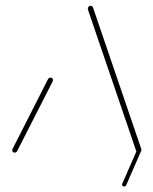

<svg xmlns="http://www.w3.org/2000/svg" viewBox="-20 -539 541 678"><path d="M31.5 0Q27.8 0 25.4 -2.4Q23 -4.8 23 -8.5Q23 -10.4 24.1 -12.6L149.6 -259.6Q151.1 -261.9 153.7 -263.3Q156.3 -264.8 158.9 -264.8Q163 -264.8 165.2 -262Q167.4 -259.3 167 -255.6Q167 -253.3 166.3 -252.2L40.4 -5.2Q39.3 -3 36.7 -1.5Q34.1 0 31.5 0ZM479.3 -9.3Q478.9 -5.6 476.1 -2.8Q473.3 0 469.3 0Q463.7 0 461.1 -5.2L291.9 -501.1Q290 -508.1 290 -509.3Q290.7 -513.3 293.5 -515.9Q296.3 -518.5 300 -518.5Q302.6 -518.5 305 -517Q307.4 -515.6 308.1 -513.3L477.4 -17.4Q479.3 -11.9 479.3 -9.3ZM411.1 112.6Q411.1 111.5 411.9 109.3L464.8 -11.5Q465.6 -13.7 467.8 -15.2Q470 -16.7 472.6 -16.7Q475.6 -16.7 477.6 -14.6Q479.6 -12.6 479.6 -9.6Q479.6 -8.1 478.5 -6.3L425.9 114.4Q425.2 116.7 423 118.1Q420.7 119.6 418.1 119.6Q414.8 119.6 413 117.4Q411.1 115.2 411.1 112.6Z"/></svg>

Font: 26F Galaxy Sans Hairline
Style: Italic
Weight: 50
Italic angle: -5°
Designer: C₂₉H₂₅N₃O₅
Version: Version 1.200